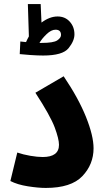

<svg xmlns="http://www.w3.org/2000/svg" viewBox="-20 -918 518 944"><path d="M31 -28Q66 -10 117 -2Q168 6 205 6Q330 6 385 -52Q440 -110 440 -189Q440 -250 403 -342.5Q366 -435 293 -543L154 -462Q228 -348 249 -291.5Q270 -235 270 -206Q270 -146 190 -146Q164 -146 129 -152Q94 -158 65 -168ZM346 -749Q346 -786 323 -811.5Q300 -837 263 -837Q224 -837 184 -807L180 -898H117L122 -739Q114 -725 108 -711Q92 -713 80 -714L77 -652Q92 -650 129 -647.5Q166 -645 192 -645Q288 -645 317 -681Q346 -717 346 -749ZM253 -772Q280 -772 280 -746Q280 -732 261.5 -719.5Q243 -707 185 -707Q180 -707 174 -707Q186 -728 209 -750Q232 -772 253 -772Z"/></svg>

Font: Noto Sans Arabic Condensed Extra
Style: Regular
Weight: 800
Width: 3
Designer: Nadine Chahine - Monotype Design Team
Foundry: Monotype Imaging Inc.
Version: Version 1.902